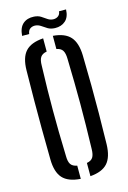

<svg xmlns="http://www.w3.org/2000/svg" viewBox="-139 -1002 713 1073"><g transform="rotate(-15 217.0 -465.0)"><path d="M189.5 6.5Q118 1.5 86.2 -33.8Q54.5 -69 53.5 -142.5Q52 -240 51.5 -321.2Q51 -402.5 51.5 -482.5Q52 -562.5 53.5 -657.5Q54.5 -731 86.2 -766.2Q118 -801.5 189.5 -806.5V-730Q163.5 -725.5 153 -709.5Q142.5 -693.5 142.5 -661Q140 -587.5 139 -525Q138 -462.5 138 -402.8Q138 -343 139 -279Q140 -215 142.5 -139Q142.5 -106 153 -90.2Q163.5 -74.5 189.5 -70ZM245.5 6V-70.5Q271 -75 281 -90.8Q291 -106.5 291.5 -139Q293.5 -213.5 294.5 -276.8Q295.5 -340 295.5 -399.8Q295.5 -459.5 294.5 -522.8Q293.5 -586 291.5 -661Q291 -693 281 -709Q271 -725 245.5 -730V-806Q314.5 -800.5 345.8 -765.2Q377 -730 379 -657.5Q381 -562.5 381.8 -482.2Q382.5 -402 381.8 -321Q381 -240 379 -142.5Q377 -69.5 345.8 -34.5Q314.5 0.5 245.5 6ZM314 -929.5H355Q353.5 -885.5 329.5 -864.5Q305.5 -843.5 269 -844.5Q244.5 -845.5 228.2 -855.2Q212 -865 198 -875Q184 -885 166.5 -887Q149.5 -888.5 136.2 -879.8Q123 -871 120.5 -850H79.5Q83 -897.5 107.8 -918.5Q132.5 -939.5 171 -937Q194.5 -935.5 210.5 -925.2Q226.5 -915 240.2 -905.2Q254 -895.5 271.5 -894.5Q290 -894 301.8 -903.8Q313.5 -913.5 314 -929.5Z"/></g></svg>

Font: Big Shoulders Stencil Text Medium
Style: Regular
Weight: 500
Designer: Patric King
Foundry: XO Type Co
Version: Version 1.000